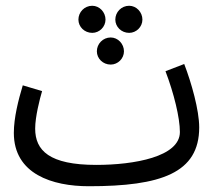

<svg xmlns="http://www.w3.org/2000/svg" viewBox="-20 -625 766 666"><path d="M300 -511C325 -511 346 -532 346 -557C346 -583 325 -605 300 -605C273 -605 252 -583 252 -557C252 -532 273 -511 300 -511ZM428 -511C453 -511 474 -532 474 -557C474 -583 453 -605 428 -605C401 -605 380 -583 380 -557C380 -532 401 -511 428 -511ZM364 -401C389 -401 410 -422 410 -447C410 -473 389 -495 364 -495C337 -495 316 -473 316 -447C316 -422 337 -401 364 -401ZM288 21C539 21 671 -25 671 -183C671 -243 644 -338 619 -403L554 -378C583 -302 604 -217 604 -167C604 -81 445 -53 314 -53C151 -53 102 -103 102 -179C102 -220 118 -282 126 -309L59 -329C44 -279 28 -217 28 -164C28 -21 162 21 288 21Z"/></svg>

Font: Noto Sans Arabic ExtCond
Style: Regular
Weight: 400
Width: 2
Designer: Monotype Design Team, Nadine Chahine, Nizar Qandah and Khaled Hosny
Foundry: Monotype Imaging Inc.
Version: Version 2.012